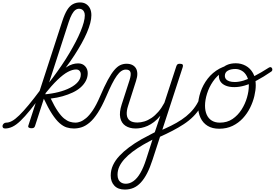

<svg xmlns="http://www.w3.org/2000/svg" viewBox="-178 -1039 2258 1578"><path d="M-136 17Q-149 17 -154 9.5Q-159 2 -157 -7Q-155 -16 -147 -23.5Q-139 -31 -127 -31Q-104 -31 -78.5 -45Q-53 -59 -20 -91Q13 -123 57 -176Q101 -229 159 -307Q169 -320 175.5 -315.5Q182 -311 183 -298.5Q184 -286 175 -273Q116 -191 71 -135.5Q26 -80 -9.5 -46Q-45 -12 -75.5 2.5Q-106 17 -136 17ZM80 15Q68 15 59.5 10Q51 5 55 -7L335 -868Q353 -923 373.5 -956.5Q394 -990 420.5 -1004.5Q447 -1019 480 -1019Q509 -1019 529.5 -1006Q550 -993 561.5 -970Q573 -947 573 -914Q573 -884 563.5 -848Q554 -812 536 -770Q518 -728 492 -681.5Q466 -635 434 -585.5Q402 -536 364 -485.5Q326 -435 282.5 -384Q239 -333 191 -283L179 -303Q219 -351 256.5 -401Q294 -451 328 -501Q362 -551 391 -600Q420 -649 443.5 -694Q467 -739 484 -780Q501 -821 510 -854.5Q519 -888 519 -912Q519 -930 513 -942Q507 -954 497 -960.5Q487 -967 472 -967Q455 -967 441 -956.5Q427 -946 413.5 -922Q400 -898 387 -859L110 -4Q107 6 100.5 10.5Q94 15 80 15ZM429 17Q398 17 369.5 8Q341 -1 311.5 -27Q282 -53 250 -102Q218 -151 181 -230H170L182 -263Q246 -268 301.5 -282Q357 -296 398.5 -317.5Q440 -339 463 -366.5Q486 -394 486 -427Q486 -445 476 -456.5Q466 -468 447 -468Q417 -468 379.5 -448Q342 -428 294.5 -382.5Q247 -337 187 -262L195 -311Q239 -367 283 -414Q327 -461 372 -489.5Q417 -518 464 -518Q500 -518 521.5 -495Q543 -472 543 -438Q543 -404 527.5 -374.5Q512 -345 485 -321Q458 -297 420 -279Q382 -261 336.5 -248Q291 -235 239 -229Q270 -164 297.5 -124Q325 -84 349.5 -64.5Q374 -45 397 -38Q420 -31 444 -31Q454 -31 457.5 -23.5Q461 -16 459 -7Q457 2 449 9.5Q441 17 429 17Z M429 17Q420 17 416.5 9.5Q413 2 415.5 -7Q418 -16 425 -23.5Q432 -31 444 -31Q460 -31 482 -39Q504 -47 530 -68.5Q556 -90 585 -133Q614 -176 644 -246Q680 -330 708.5 -382.5Q737 -435 762 -464Q787 -493 811 -504Q835 -515 861 -515Q872 -515 875 -508Q878 -501 876 -491.5Q874 -482 868.5 -474.5Q863 -467 855 -467Q837 -467 819 -455Q801 -443 782 -416.5Q763 -390 741.5 -347.5Q720 -305 694 -244Q659 -163 625.5 -111.5Q592 -60 559 -32Q526 -4 494 6.5Q462 17 429 17Z M848 519Q792 519 762 487Q732 455 732 404Q732 359 750.5 319Q769 279 803 242.5Q837 206 882.5 172Q928 138 984 106Q1003 96 1021 86.5Q1039 77 1057.5 67Q1076 57 1094 48L1140 -88Q1115 -57 1088 -36.5Q1061 -16 1035 -4.5Q1009 7 984 12Q959 17 937 17Q887 17 853.5 -5Q820 -27 810.5 -71Q801 -115 822 -180L887 -381Q901 -426 894 -446.5Q887 -467 857 -467Q846 -467 840.5 -474.5Q835 -482 835.5 -491.5Q836 -501 843 -508Q850 -515 862 -515Q889 -515 908.5 -505.5Q928 -496 939 -478Q950 -460 950.5 -433.5Q951 -407 940 -374L875 -170Q861 -127 864 -96Q867 -65 888.5 -48.5Q910 -32 951 -32Q979 -32 1008.5 -41Q1038 -50 1067 -69.5Q1096 -89 1123 -120Q1150 -151 1173 -194L1271 -494Q1275 -506 1281 -510.5Q1287 -515 1300 -515Q1319 -515 1323.5 -507.5Q1328 -500 1324 -488L1076 273Q1055 338 1031.5 384Q1008 430 980 460.5Q952 491 919.5 505Q887 519 848 519ZM857 471Q889 471 919.5 449Q950 427 976 382Q1002 337 1023 271L1075 109Q1062 116 1049 123Q1036 130 1023 137Q1010 144 998 151Q950 179 911.5 208Q873 237 845 268Q817 299 802.5 330.5Q788 362 788 398Q788 420 795.5 436Q803 452 818.5 461.5Q834 471 857 471Z M1133 87Q1125 89 1119.5 84.5Q1114 80 1112.5 70.5Q1111 61 1114 52.5Q1117 44 1125 41Q1180 18 1227.5 -5.5Q1275 -29 1314.5 -55.5Q1354 -82 1385 -113Q1416 -144 1439 -182Q1462 -220 1474 -265Q1477 -277 1487 -277.5Q1497 -278 1505.5 -272Q1514 -266 1511 -256Q1496 -201 1470.5 -158.5Q1445 -116 1410.5 -81.5Q1376 -47 1332.5 -18.5Q1289 10 1239 36Q1189 62 1133 87Z M1623 19Q1567 19 1528.5 -4.5Q1490 -28 1470 -70.5Q1450 -113 1450 -168Q1450 -223 1470 -282.5Q1490 -342 1529 -392.5Q1568 -443 1626 -475Q1684 -507 1760 -507L1758 -476Q1697 -476 1650.5 -446Q1604 -416 1572 -369Q1540 -322 1523.5 -269Q1507 -216 1507 -170Q1507 -128 1521 -96.5Q1535 -65 1562.5 -48Q1590 -31 1629 -31Q1689 -31 1733 -61Q1777 -91 1807 -138Q1837 -185 1852 -237.5Q1867 -290 1867 -334Q1867 -381 1851 -412Q1835 -443 1809.5 -457.5Q1784 -472 1757 -472Q1718 -472 1694 -458Q1670 -444 1670 -416Q1670 -400 1679.5 -388.5Q1689 -377 1707 -371Q1725 -365 1752 -365Q1785 -365 1824.5 -377Q1864 -389 1915 -415Q1966 -441 2033 -484Q2042 -489 2048.5 -486.5Q2055 -484 2058 -477.5Q2061 -471 2060 -463.5Q2059 -456 2052 -451Q1986 -406 1932 -377.5Q1878 -349 1833.5 -336Q1789 -323 1748 -323Q1707 -323 1678.5 -334.5Q1650 -346 1635.5 -366.5Q1621 -387 1621 -414Q1621 -443 1638.5 -467Q1656 -491 1687 -505Q1718 -519 1760 -519Q1804 -519 1841.5 -498.5Q1879 -478 1901.5 -438Q1924 -398 1924 -339Q1924 -298 1912.5 -249.5Q1901 -201 1877.5 -153.5Q1854 -106 1818 -67Q1782 -28 1733.5 -4.5Q1685 19 1623 19Z"/></svg>

Font: Playwrite RO ExtraLight
Style: Regular
Weight: 250
Version: Version 1.002